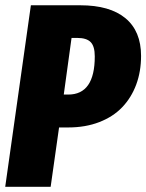

<svg xmlns="http://www.w3.org/2000/svg" viewBox="-21 -715 560 735"><path d="M286.1 -694.8Q399.4 -694.8 459.2 -645.3Q519 -595.7 519 -501Q519 -441.4 500.5 -391.4Q481.9 -341.3 447 -304.7Q412.1 -268.1 359.1 -247.6Q306.2 -227.1 240.2 -227.1H205.1L172.9 0H-1L97.2 -694.8ZM240.2 -353Q341.8 -353 341.8 -499Q341.8 -537.6 326.2 -553.7Q310.5 -569.8 274.9 -569.8H252.9L223.1 -353Z"/></svg>

Font: Fira Sans Compressed ExtraBold
Style: Italic
Weight: 800
Width: 3
Italic angle: -8°
Designer: Carrois Corporate & Edenspiekermann AG
Foundry: Carrois Corporate GbR & Edenspiekermann AG
Version: Version 4.203;PS 004.203;hotconv 1.0.88;makeotf.lib2.5.64775